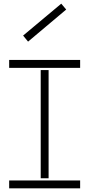

<svg xmlns="http://www.w3.org/2000/svg" viewBox="-20 -1027 487 1047"><path d="M106 -833 133 -800 341 -975 314 -1007ZM30 -700V-657H417V-700ZM202 -645V-55H245V-645ZM30 -43V0H417V-43Z"/></svg>

Font: Anthony
Style: Regular
Weight: 400
Designer: Sun Young Oh
Foundry: Velvetyne Type Foundry
Version: Version 1.000;hotconv 1.0.109;makeotfexe 2.5.65596